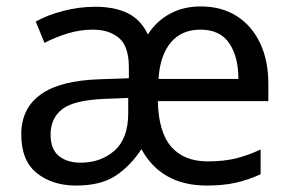

<svg xmlns="http://www.w3.org/2000/svg" viewBox="-20 -566 904 596"><path d="M603 -546Q668 -546 715 -516Q762 -486 787.5 -432Q813 -378 813 -306V-252H470Q472 -156 511.5 -110.5Q551 -65 625 -65Q675 -65 713 -74.5Q751 -84 789 -102V-25Q749 -7 710.5 1.5Q672 10 622 10Q481 10 419 -103Q385 -51 339 -20.5Q293 10 216 10Q143 10 94.5 -28.5Q46 -67 46 -149Q46 -229 106 -272.5Q166 -316 290 -320L380 -323V-357Q380 -422 349.5 -448Q319 -474 268 -474Q228 -474 189.5 -462Q151 -450 118 -433L91 -499Q126 -519 176 -532Q226 -545 275 -545Q337 -545 377.5 -524.5Q418 -504 439 -459Q465 -500 507 -523Q549 -546 603 -546ZM602 -474Q544 -474 510.5 -434.5Q477 -395 472 -321H720Q720 -390 691.5 -432Q663 -474 602 -474ZM303 -259Q209 -255 173 -227Q137 -199 137 -148Q137 -103 162.5 -82Q188 -61 230 -61Q293 -61 335.5 -98.5Q378 -136 378 -214V-262Z"/></svg>

Font: Noto Sans Syloti Nagri
Style: Regular
Weight: 400
Designer: Monotype Design Team
Foundry: Monotype Imaging Inc.
Version: Version 2.003; ttfautohint (v1.8.4.7-5d5b)